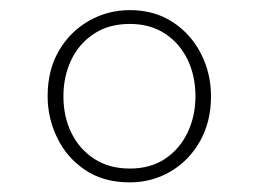

<svg xmlns="http://www.w3.org/2000/svg" viewBox="-20 -724 525 389"><path d="M243 -354.5Q189.5 -354.5 152.2 -379.8Q115 -405 95.8 -445Q76.5 -485 76.5 -529Q76.5 -582.5 99.5 -621.5Q122.5 -660.5 160.5 -682Q198.5 -703.5 243 -703.5Q293 -703.5 330 -679.2Q367 -655 387.2 -615.2Q407.5 -575.5 407.5 -529Q407.5 -477 385 -437.5Q362.5 -398 325 -376.2Q287.5 -354.5 243 -354.5ZM243 -382.5Q285 -382.5 314.8 -402.5Q344.5 -422.5 360.2 -455.8Q376 -489 376 -529Q376 -570.5 359.8 -603.8Q343.5 -637 313.8 -656.2Q284 -675.5 243 -675.5Q200 -675.5 169.8 -655.2Q139.5 -635 124 -601.8Q108.5 -568.5 108.5 -529Q108.5 -487.5 124.8 -454.5Q141 -421.5 171.2 -402Q201.5 -382.5 243 -382.5Z"/></svg>

Font: Acari Sans Neue Light
Style: Regular
Weight: 300
Designer: Alfredo Marco Pradil (font), Cristiano Sobral (main changes)
Foundry: Hanken Design Co. (font), Cristiano Sobral (main changes)
Version: Version 2.459;March 19, 2022;FontCreator 14.0.0.2808 64-bit;